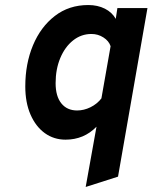

<svg xmlns="http://www.w3.org/2000/svg" viewBox="-20 -543 606 763"><path d="M320.5 200 363.5 -39.5Q313.5 12 240.5 12Q194 12 158 -14Q122 -40 101.2 -87.8Q80.5 -135.5 80.5 -199.5Q80.5 -289.5 111 -362.8Q141.5 -436 197.8 -479.5Q254 -523 331 -523Q368 -523 396.8 -508.5Q425.5 -494 440 -468L446.5 -511H566L449 159ZM286.5 -104Q313.5 -104 339.5 -116.8Q365.5 -129.5 383 -152L419.5 -359.5Q412.5 -380.5 391 -394.2Q369.5 -408 343.5 -408Q302.5 -408 270.2 -382.2Q238 -356.5 219.5 -312.2Q201 -268 201 -212.5Q201 -160.5 223.8 -132.2Q246.5 -104 286.5 -104Z"/></svg>

Font: Overpass
Style: Bold Italic
Weight: 700
Italic angle: -10°
Designer: Delve Withrington, Dave Bailey, Thomas Jockin
Foundry: Delve Fonts LLC
Version: Version 4.000; ttfautohint (v1.8.3)